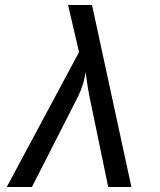

<svg xmlns="http://www.w3.org/2000/svg" viewBox="-20 -750 640 770"><path d="M7 0H108L290 -357C313 -403 321 -441 323 -461C327 -441 330 -403 340 -357L414 0H507L349 -730H253L297 -541Z"/></svg>

Font: JetBrains Mono
Style: Italic
Weight: 400
Italic angle: -9°
Monospace: yes
Designer: Philipp Nurullin, Konstantin Bulenkov
Foundry: JetBrains
Version: Version 2.305